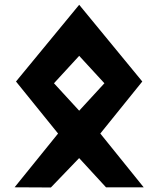

<svg xmlns="http://www.w3.org/2000/svg" viewBox="-20 -800 676 820"><path d="M425.9 -444.4 318.2 -327.2 210.5 -444.4 318.2 -561.5ZM48.3 -451.9 228 -229.7 42.3 -0.1 197.3 0.7 318 -124.8 432.8 0H593.7L408.4 -229.7L587.7 -451.9L318.2 -779.6Z"/></svg>

Font: Stormning
Style: Bold
Weight: 400
Designer: Robert Jablonski, Mew Too
Foundry: Cannot Into Space Fonts
Version: Version 0.90